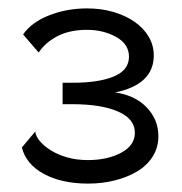

<svg xmlns="http://www.w3.org/2000/svg" viewBox="-20 -831 434 457"><path d="M190 -394Q127 -394 84.5 -417Q42 -440 32 -480L64 -518Q65 -507 74.5 -495.5Q84 -484 100.5 -473.5Q117 -463 139.5 -456.5Q162 -450 189 -450Q236 -450 268.5 -467.5Q301 -485 301 -515Q301 -548 261 -565.5Q221 -583 152 -583H129V-634H152Q215 -634 251 -649Q287 -664 287 -696Q287 -726 256.5 -743Q226 -760 187 -760Q146 -760 117 -745Q88 -730 72 -706L35 -749Q55 -778 97 -794.5Q139 -811 187 -811Q221 -811 250 -802.5Q279 -794 300.5 -779Q322 -764 334 -743.5Q346 -723 346 -699Q346 -664 322.5 -642Q299 -620 254 -611Q302 -604 329.5 -575Q357 -546 357 -507Q357 -480 343.5 -458.5Q330 -437 306.5 -423Q283 -409 253 -401.5Q223 -394 190 -394Z"/></svg>

Font: Raleway Medium Alt1
Style: Regular
Weight: 500
Designer: Matt McInerney, Pablo Impallari, Rodrigo Fuenzalida
Foundry: Matt McInerney, Pablo Impallari, Rodrigo Fuenzalida
Version: Version 3.000g; ttfautohint (v1.5) -l 8 -r 28 -G 28 -x 14 -D